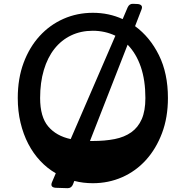

<svg xmlns="http://www.w3.org/2000/svg" viewBox="-20 -945 972 1005"><path d="M466 -207Q529 -207 580 -217Q631 -227 667 -252.5Q703 -278 722 -321.5Q741 -365 741 -432Q741 -525 717 -595Q693 -665 648 -711L451 -207ZM190 -432Q190 -333 232.5 -283Q275 -233 350 -217L584 -758Q529 -784 466 -784Q403 -784 352 -759.5Q301 -735 265 -689.5Q229 -644 209.5 -578.5Q190 -513 190 -432ZM687 -808Q765 -751 812 -656Q859 -561 859 -432Q859 -330 828 -248Q797 -166 744 -107.5Q691 -49 619.5 -17.5Q548 14 466 14Q415 14 369 2L362 20Q354 40 334 40L272 38Q241 36 252 9L272 -38Q227 -64 190.5 -103Q154 -142 128 -192Q102 -242 87.5 -302.5Q73 -363 73 -432Q73 -534 103.5 -616Q134 -698 187.5 -756.5Q241 -815 312.5 -846.5Q384 -878 466 -878Q550 -878 622 -845L648 -906Q657 -926 676 -925L700 -924Q714 -923 720 -916Q726 -909 721 -896Z"/></svg>

Font: OpenDyslexic 3
Style: Regular
Weight: 400
Designer: Abelardo Gonzalez
Version: Version 1.000;PS 001.001;hotconv 1.0.56